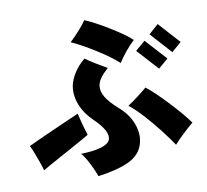

<svg xmlns="http://www.w3.org/2000/svg" viewBox="-93 -939 1186 1100"><g transform="rotate(-10 500.0 -389.0)"><path d="M392 58Q386 41 373.5 13Q361 -15 345.5 -42.5Q330 -70 316 -85Q465 -89 486 -136Q505 -182 420 -264Q371 -311 349 -367Q327 -423 337 -479Q343 -509 366 -547.5Q389 -586 430 -619Q456 -600 491.5 -578.5Q527 -557 552 -543Q524 -518 508 -496.5Q492 -475 488 -452Q483 -418 504.5 -383Q526 -348 575 -305Q630 -257 651.5 -197Q673 -137 658 -84Q640 -20 571.5 12Q503 44 392 58ZM861 -42Q834 -82 795 -132.5Q756 -183 713 -230.5Q670 -278 631 -309Q657 -326 690 -351Q723 -376 745 -395Q771 -375 803.5 -343.5Q836 -312 869.5 -276Q903 -240 931 -207Q959 -174 975 -150Q950 -130 916.5 -98.5Q883 -67 861 -42ZM91 -29Q85 -52 75 -80Q65 -108 54.5 -135Q44 -162 35 -180Q61 -192 100 -210Q139 -228 183.5 -247.5Q228 -267 268.5 -285Q309 -303 337 -315Q341 -297 347 -272.5Q353 -248 360 -225Q367 -202 372 -186Q359 -178 330.5 -162Q302 -146 266.5 -126.5Q231 -107 195.5 -87.5Q160 -68 132 -52.5Q104 -37 91 -29ZM630 -558Q609 -578 576 -602Q543 -626 505.5 -649.5Q468 -673 432 -693Q396 -713 368 -725Q394 -749 422.5 -780.5Q451 -812 467 -836Q508 -819 557 -791Q606 -763 652 -732.5Q698 -702 727 -675Q703 -654 675.5 -620.5Q648 -587 630 -558ZM841 -488 729 -611 786 -660 898 -537ZM932 -568 821 -691 877 -741 989 -617Z"/></g></svg>

Font: Zen Kaku Gothic Antique Black
Style: Regular
Weight: 900
Designer: Yoshimichi Ohira
Foundry: Positype
Version: Version 1.001